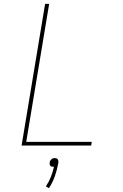

<svg xmlns="http://www.w3.org/2000/svg" viewBox="-20 -755 640 996"><path d="M92 0 214 -735H235L116 -19H456L453 0ZM234 221 218 212Q234 188 244 162.5Q254 137 260 110Q259 110 258 110Q257 110 256 110Q252 110 247.5 109Q243 108 240.5 104.5Q238 101 237.5 96.5Q237 92 238 88Q238 83 240.5 79Q243 75 246.5 71.5Q250 68 254.5 66.5Q259 65 264 65Q268 65 272.5 66.5Q277 68 279.5 71.5Q282 75 282.5 79Q283 83 283 88Q277 123 265.5 156.5Q254 190 234 221Z"/></svg>

Font: Iosevka Curly ThExObl
Style: Regular
Weight: 100
Width: 7
Italic angle: -9°
Monospace: yes
Designer: Belleve Invis
Foundry: Belleve Invis
Version: Version 11.1.0; ttfautohint (v1.8.3)